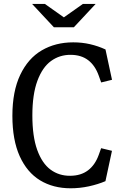

<svg xmlns="http://www.w3.org/2000/svg" viewBox="-20 -961 660 992"><path d="M44 -362.5Q44 -489 84.5 -574.2Q125 -659.5 195.8 -700.8Q266.7 -742.2 358.3 -742.2Q404 -742.2 445.2 -732.7Q486.5 -723.2 525 -705.5L558.7 -548.7L502.7 -535L490.5 -569.3Q471.7 -622.3 435.8 -649.9Q399.8 -677.5 345.3 -677.7Q288.3 -678.2 243.8 -645.9Q199.2 -613.7 173.2 -543.5Q147.2 -473.3 147.2 -364.7Q147.2 -256.2 172.3 -186.4Q197.5 -116.7 241.4 -84.4Q285.3 -52.2 342.8 -52.8Q397.8 -53 434.6 -80.8Q471.3 -108.5 490.2 -161L502.5 -195.3L558.5 -181.8L524.8 -25Q486 -8.5 439.2 1.7Q392.3 11.8 345 11.8Q254.8 11.8 187.2 -29.2Q119.7 -70.2 81.8 -154Q44 -237.8 44 -362.5ZM258.5 -820H361.5L474.2 -940.7H408.2L310 -871.3L211.8 -940.7H145.8Z"/></svg>

Font: Monaspace Xenon Var
Style: Regular
Weight: 400
Designer: Riley Cran and the Lettermatic Team
Version: Version 1.000 (Monaspace Xenon Var)